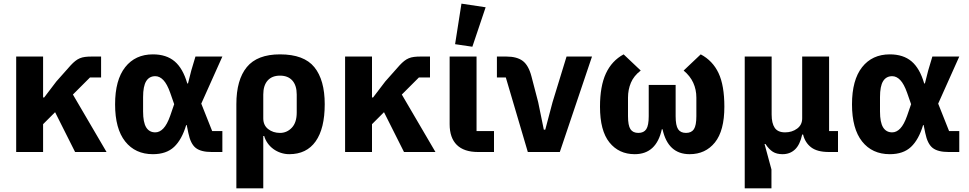

<svg xmlns="http://www.w3.org/2000/svg" viewBox="-20 -836 5330 1056"><path d="M283 -219 217 -153V0H69V-525H217V-300H223L290 -388L369 -477Q382 -491 394 -500.5Q406 -510 419 -515.5Q432 -521 448 -523Q464 -525 484 -525H536V-410H475L381 -316L566 0H393Z M1203 0H1144Q1085 0 1056.5 -22.5Q1028 -45 1016 -104L1007 -148H1004Q980 -68 937.5 -28Q895 12 821 12Q724 12 668.5 -58Q613 -128 613 -262Q613 -396 668.5 -466.5Q724 -537 821 -537Q895 -537 940.5 -498.5Q986 -460 1010 -377H1014L1032 -448L1055 -525H1203L1087 -266L1147 -115H1203ZM834 -108Q858 -108 878.5 -129.5Q899 -151 916 -199L938 -263L916 -326Q899 -374 878.5 -395.5Q858 -417 834 -417Q801 -417 784 -389.5Q767 -362 767 -302V-223Q767 -163 784 -135.5Q801 -108 834 -108Z M1280 -263Q1280 -397 1337.5 -467Q1395 -537 1520 -537Q1652 -537 1709 -466.5Q1766 -396 1766 -263Q1766 -129 1716 -58.5Q1666 12 1571 12Q1547 12 1524.5 4.5Q1502 -3 1483.5 -16.5Q1465 -30 1452 -48.5Q1439 -67 1433 -88H1428V200H1280ZM1520 -105Q1558 -105 1585 -133.5Q1612 -162 1612 -217V-316Q1612 -366 1588 -393Q1564 -420 1520 -420Q1476 -420 1452 -393Q1428 -366 1428 -316V-185Q1428 -147 1455 -126Q1482 -105 1520 -105Z M2092 -219 2026 -153V0H1878V-525H2026V-300H2032L2099 -388L2178 -477Q2191 -491 2203 -500.5Q2215 -510 2228 -515.5Q2241 -521 2257 -523Q2273 -525 2293 -525H2345V-410H2284L2190 -316L2375 0H2202Z M2453 0ZM2697 0H2609Q2532 0 2492.5 -39Q2453 -78 2453 -153V-525H2601V-115H2697ZM2578 -579 2483 -593 2518 -816 2651 -796Z M2883 0 2762 -410H2713V-525H2765Q2823 -525 2855 -501Q2887 -477 2903 -416L2940 -274L2971 -123H2979L3019 -274L3096 -525H3236L3059 0Z M3696 -197Q3696 -146 3709.5 -125.5Q3723 -105 3753 -105Q3783 -105 3796.5 -125.5Q3810 -146 3810 -197V-299Q3810 -343 3793 -380.5Q3776 -418 3740 -448L3834 -537Q3900 -502 3932 -434Q3964 -366 3964 -249Q3964 -117 3912 -52.5Q3860 12 3773 12Q3654 12 3624 -125H3620Q3590 12 3471 12Q3384 12 3332 -52.5Q3280 -117 3280 -249Q3280 -362 3312.5 -432Q3345 -502 3410 -537L3504 -448Q3466 -419 3450 -381Q3434 -343 3434 -299V-197Q3434 -146 3447.5 -125.5Q3461 -105 3491 -105Q3521 -105 3534.5 -125.5Q3548 -146 3548 -197V-369H3696Z M4076 200V-525H4224V-206Q4224 -158 4241 -133Q4258 -108 4298 -108Q4336 -108 4364 -128.5Q4392 -149 4392 -185V-525H4540V-115H4589V0H4539Q4475 0 4441.5 -25.5Q4408 -51 4397 -96H4392Q4380 -40 4352.5 -14Q4325 12 4284 12Q4252 12 4231 -1Q4210 -14 4190 -44H4185L4223 96V200Z M5256 0H5197Q5138 0 5109.5 -22.5Q5081 -45 5069 -104L5060 -148H5057Q5033 -68 4990.5 -28Q4948 12 4874 12Q4777 12 4721.5 -58Q4666 -128 4666 -262Q4666 -396 4721.5 -466.5Q4777 -537 4874 -537Q4948 -537 4993.5 -498.5Q5039 -460 5063 -377H5067L5085 -448L5108 -525H5256L5140 -266L5200 -115H5256ZM4887 -108Q4911 -108 4931.5 -129.5Q4952 -151 4969 -199L4991 -263L4969 -326Q4952 -374 4931.5 -395.5Q4911 -417 4887 -417Q4854 -417 4837 -389.5Q4820 -362 4820 -302V-223Q4820 -163 4837 -135.5Q4854 -108 4887 -108Z"/></svg>

Font: Aneliza ExtraBold
Style: Regular
Weight: 800
Designer: Mike Abbink, Paul van der Laan, Pieter van Rosmalen
Foundry: Bold Monday
Version: Version 3.001;September 8, 2019;FontCreator 11.5.0.2425 64-b